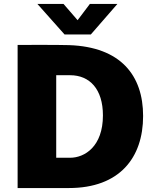

<svg xmlns="http://www.w3.org/2000/svg" viewBox="-20 -950 783 970"><path d="M434 -930 372 -848 301 -930H169L306 -776H439L573 -930ZM69 -723V0H328C584 0 703 -153 703 -364C703 -569 590 -713 329 -722C266 -724 90 -723 69 -723ZM264 -570H334C433 -570 500 -500 500 -367C500 -210 408 -153 334 -153H264Z"/></svg>

Font: United Sans Black
Style: Regular
Weight: 900
Designer: Pablo Impallari, Rodrigo Fuenzalida (Modified by Dan O. Williams)
Version: Version 1.000;PS 001.000;hotconv 1.0.88;makeotf.lib2.5.64775